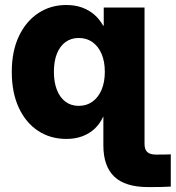

<svg xmlns="http://www.w3.org/2000/svg" viewBox="-20 -553 713 779"><path d="M582.5 206.1Q487.8 206.1 443.6 163.6Q399.4 121.1 399.4 37.1V-94.7H566.4V30.8Q566.4 53.2 577.4 63.7Q588.4 74.2 613.3 74.2Q630.9 74.2 647 74Q663.1 73.7 672.9 73.2V204.1Q657.2 205.1 633.8 205.6Q610.4 206.1 582.5 206.1ZM249.5 10.7Q184.1 10.7 134 -22.5Q84 -55.7 55.9 -116.7Q27.8 -177.7 27.8 -261.7Q27.8 -344.7 56.4 -405.5Q85 -466.3 135 -499.5Q185.1 -532.7 248.5 -532.7Q284.2 -532.7 312.7 -522.5Q341.3 -512.2 362.5 -493.7Q383.8 -475.1 398.4 -449.2H400.9V-522.5H566.4V0H400.9V-79.1H398.4Q385.7 -51.3 364.5 -31.2Q343.3 -11.2 314.2 -0.2Q285.2 10.7 249.5 10.7ZM299.3 -123.5Q331.5 -123.5 355.2 -140.6Q378.9 -157.7 392.1 -188.7Q405.3 -219.7 405.3 -261.7Q405.3 -303.7 392.1 -334.5Q378.9 -365.2 355.2 -382.1Q331.5 -398.9 299.3 -398.9Q268.1 -398.9 245.6 -382.3Q223.1 -365.7 210.9 -335.2Q198.7 -304.7 198.7 -261.7Q198.7 -219.2 210.9 -188.2Q223.1 -157.2 245.6 -140.4Q268.1 -123.5 299.3 -123.5Z"/></svg>

Font: Inter 28pt ExtraBold
Style: Regular
Weight: 800
Designer: Rasmus Andersson
Foundry: rsms
Version: Version 4.001;git-66647c0bb